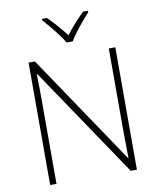

<svg xmlns="http://www.w3.org/2000/svg" viewBox="-100 -1026 911 1103"><g transform="rotate(-10 355.5 -474.0)"><path d="M608 0H572L139 -642H137Q138 -601 138.5 -562.5Q139 -524 139 -481V0H102V-714H139L570 -74H572Q572 -108 571 -151Q570 -194 570 -231V-714H608ZM337 -790Q325 -811 304.5 -838.5Q284 -866 261.5 -893Q239 -920 221 -940V-948H250Q277 -922 305 -890Q333 -858 355 -829Q377 -858 405.5 -890Q434 -922 461 -948H490V-940Q472 -920 449 -893Q426 -866 405.5 -838.5Q385 -811 373 -790Z"/></g></svg>

Font: Noto Sans Bengali UI ExtraLight
Style: Regular
Weight: 200
Designer: Jelle Bosma - Monotype Design Team
Foundry: Monotype Imaging Inc.
Version: Version 2.003; ttfautohint (v1.8.4.7-5d5b)